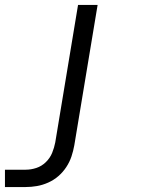

<svg xmlns="http://www.w3.org/2000/svg" viewBox="-59 -540 579 775"><path d="M-39 215V145H45Q66 145 87.5 138Q109 131 126 114.5Q143 98 151.5 77Q160 56 164 35L256 -520H335L241 46Q237 69 229.5 91.5Q222 114 208.5 134.5Q195 155 176.5 171Q158 187 135.5 197Q113 207 90 211Q67 215 44 215Z"/></svg>

Font: Iosevka Oblique
Style: Regular
Weight: 400
Italic angle: -9°
Monospace: yes
Designer: Belleve Invis
Foundry: Belleve Invis
Version: Version 32.5.0; ttfautohint (v1.8.4)